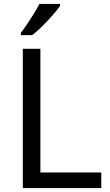

<svg xmlns="http://www.w3.org/2000/svg" viewBox="-20 -964 564 984"><path d="M97 0V-714H187V-80H499V0ZM288 -934Q276 -916 251 -887.5Q226 -859 197.5 -830.5Q169 -802 145 -784H87V-796Q102 -815 119.5 -841Q137 -867 154 -894.5Q171 -922 182 -944H288Z"/></svg>

Font: Noto Sans Osmanya
Style: Regular
Weight: 400
Designer: Monotype Design Team
Foundry: Monotype Imaging Inc.
Version: Version 2.001; ttfautohint (v1.8.4.7-5d5b)